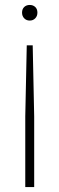

<svg xmlns="http://www.w3.org/2000/svg" viewBox="-20 -565 240 775"><path d="M88 -382H112L118 -95V190H82V-95ZM100 -545Q113.5 -545 122.2 -536.8Q131 -528.5 131 -514Q131 -500 122.2 -491Q113.5 -482 100 -482Q86.5 -482 77.8 -491Q69 -500 69 -514Q69 -528.5 77.8 -536.8Q86.5 -545 100 -545Z"/></svg>

Font: Encode Sans Condensed Thin
Style: Regular
Weight: 100
Width: 3
Designer: Multiple Designers
Foundry: Impallari Type
Version: Version 3.002